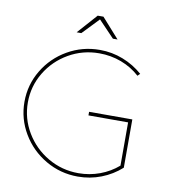

<svg xmlns="http://www.w3.org/2000/svg" viewBox="-95 -968 949 1054"><g transform="rotate(10 380.0 -441.5)"><path d="M650 -358V-89Q601 -45 539 -21Q477 3 409 3Q312 3 229.5 -45Q147 -93 98.5 -174.5Q50 -256 50 -351Q50 -446 98.5 -527Q147 -608 229.5 -655.5Q312 -703 409 -703Q477 -703 538.5 -679Q600 -655 649 -612L636 -599Q591 -640 532.5 -662Q474 -684 409 -684Q317 -684 239 -639Q161 -594 115 -517.5Q69 -441 69 -351Q69 -261 115 -184Q161 -107 239 -61.5Q317 -16 409 -16Q471 -16 528 -37Q585 -58 630 -97V-338H409V-358ZM494 -776H468L380 -868L292 -776H266L364 -886H396Z"/></g></svg>

Font: Gontserrat Thin
Style: Regular
Weight: 250
Designer: Julieta Ulanovsky
Foundry: Julieta Ulanovsky
Version: Version 6.001